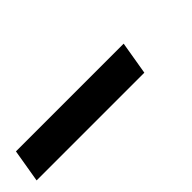

<svg xmlns="http://www.w3.org/2000/svg" viewBox="24 -226 552 552"><g transform="rotate(-45 300.0 50.5)"><path d="M8 101 25 0H463L446 101Z"/></g></svg>

Font: Iosevka Aile
Style: Bold Italic
Weight: 700
Italic angle: -9°
Designer: Belleve Invis
Foundry: Belleve Invis
Version: Version 28.0.1; ttfautohint (v1.8.4)